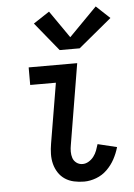

<svg xmlns="http://www.w3.org/2000/svg" viewBox="-55 -821 610 871"><g transform="rotate(-5 250.0 -385.5)"><path d="M293 8Q269 8 246.5 3Q224 -2 206 -14Q188 -26 176 -44.5Q164 -63 158.5 -84.5Q153 -106 153.5 -129.5Q154 -153 158 -176L204 -450H87V-530H308L247 -163Q244 -148 244 -132.5Q244 -117 248.5 -103.5Q253 -90 265 -81Q277 -72 293 -72Q307 -72 320.5 -80Q334 -88 343.5 -100.5Q353 -113 358.5 -127.5Q364 -142 368 -156L455 -135Q447 -107 433 -81Q419 -55 397.5 -34Q376 -13 348 -2.5Q320 8 293 8ZM234 -596 128 -726 201 -774 287 -650 414 -779 476 -721 325 -596Z"/></g></svg>

Font: Iosevka Slab Medium
Style: Italic
Weight: 500
Italic angle: -9°
Monospace: yes
Designer: Belleve Invis
Foundry: Belleve Invis
Version: Version 11.1.0; ttfautohint (v1.8.3)